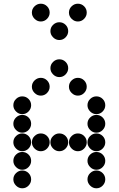

<svg xmlns="http://www.w3.org/2000/svg" viewBox="-20 -1018 640 1036"><path d="M252 -650Q252 -631 266.5 -616.5Q281 -602 300 -602Q320 -602 334 -616.5Q348 -631 348 -650Q348 -670 334 -684Q320 -698 300 -698Q281 -698 266.5 -684Q252 -670 252 -650ZM152 -550Q152 -531 166.5 -516.5Q181 -502 200 -502Q220 -502 234 -516.5Q248 -531 248 -550Q248 -570 234 -584Q220 -598 200 -598Q181 -598 166.5 -584Q152 -570 152 -550ZM352 -550Q352 -531 366.5 -516.5Q381 -502 400 -502Q420 -502 434 -516.5Q448 -531 448 -550Q448 -570 434 -584Q420 -598 400 -598Q381 -598 366.5 -584Q352 -570 352 -550ZM52 -450Q52 -431 66.5 -416.5Q81 -402 100 -402Q120 -402 134 -416.5Q148 -431 148 -450Q148 -470 134 -484Q120 -498 100 -498Q81 -498 66.5 -484Q52 -470 52 -450ZM452 -450Q452 -431 466.5 -416.5Q481 -402 500 -402Q520 -402 534 -416.5Q548 -431 548 -450Q548 -470 534 -484Q520 -498 500 -498Q481 -498 466.5 -484Q452 -470 452 -450ZM52 -350Q52 -331 66.5 -316.5Q81 -302 100 -302Q120 -302 134 -316.5Q148 -331 148 -350Q148 -370 134 -384Q120 -398 100 -398Q81 -398 66.5 -384Q52 -370 52 -350ZM452 -350Q452 -331 466.5 -316.5Q481 -302 500 -302Q520 -302 534 -316.5Q548 -331 548 -350Q548 -370 534 -384Q520 -398 500 -398Q481 -398 466.5 -384Q452 -370 452 -350ZM52 -250Q52 -231 66.5 -216.5Q81 -202 100 -202Q120 -202 134 -216.5Q148 -231 148 -250Q148 -270 134 -284Q120 -298 100 -298Q81 -298 66.5 -284Q52 -270 52 -250ZM152 -250Q152 -231 166.5 -216.5Q181 -202 200 -202Q220 -202 234 -216.5Q248 -231 248 -250Q248 -270 234 -284Q220 -298 200 -298Q181 -298 166.5 -284Q152 -270 152 -250ZM252 -250Q252 -231 266.5 -216.5Q281 -202 300 -202Q320 -202 334 -216.5Q348 -231 348 -250Q348 -270 334 -284Q320 -298 300 -298Q281 -298 266.5 -284Q252 -270 252 -250ZM352 -250Q352 -231 366.5 -216.5Q381 -202 400 -202Q420 -202 434 -216.5Q448 -231 448 -250Q448 -270 434 -284Q420 -298 400 -298Q381 -298 366.5 -284Q352 -270 352 -250ZM452 -250Q452 -231 466.5 -216.5Q481 -202 500 -202Q520 -202 534 -216.5Q548 -231 548 -250Q548 -270 534 -284Q520 -298 500 -298Q481 -298 466.5 -284Q452 -270 452 -250ZM52 -150Q52 -131 66.5 -116.5Q81 -102 100 -102Q120 -102 134 -116.5Q148 -131 148 -150Q148 -170 134 -184Q120 -198 100 -198Q81 -198 66.5 -184Q52 -170 52 -150ZM452 -150Q452 -131 466.5 -116.5Q481 -102 500 -102Q520 -102 534 -116.5Q548 -131 548 -150Q548 -170 534 -184Q520 -198 500 -198Q481 -198 466.5 -184Q452 -170 452 -150ZM52 -50Q52 -31 66.5 -16.5Q81 -2 100 -2Q120 -2 134 -16.5Q148 -31 148 -50Q148 -70 134 -84Q120 -98 100 -98Q81 -98 66.5 -84Q52 -70 52 -50ZM452 -50Q452 -31 466.5 -16.5Q481 -2 500 -2Q520 -2 534 -16.5Q548 -31 548 -50Q548 -70 534 -84Q520 -98 500 -98Q481 -98 466.5 -84Q452 -70 452 -50ZM152 -950Q152 -931 166.5 -916.5Q181 -902 200 -902Q220 -902 234 -916.5Q248 -931 248 -950Q248 -970 234 -984Q220 -998 200 -998Q181 -998 166.5 -984Q152 -970 152 -950ZM352 -950Q352 -931 366.5 -916.5Q381 -902 400 -902Q420 -902 434 -916.5Q448 -931 448 -950Q448 -970 434 -984Q420 -998 400 -998Q381 -998 366.5 -984Q352 -970 352 -950ZM252 -850Q252 -831 266.5 -816.5Q281 -802 300 -802Q320 -802 334 -816.5Q348 -831 348 -850Q348 -870 334 -884Q320 -898 300 -898Q281 -898 266.5 -884Q252 -870 252 -850Z"/></svg>

Font: Matrix Sans Print
Style: Regular
Weight: 400
Designer: Brad Neil
Version: Version 1.100